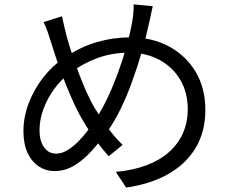

<svg xmlns="http://www.w3.org/2000/svg" viewBox="-20 -802 1040 866"><path d="M669 -774.1Q666.3 -762 663.1 -747.5Q659.9 -733 657.2 -719.1Q654.6 -705.2 651.8 -695.5Q638.5 -633.2 618.9 -565.9Q599.3 -498.5 575.3 -432.6Q551.3 -366.6 523.6 -309.8Q495.9 -253 465.6 -211.1Q427.8 -158.6 389.7 -117.5Q351.5 -76.4 311.4 -53.4Q271.2 -30.3 225.2 -30.3Q187.7 -30.3 155.7 -51Q123.7 -71.6 104.7 -111.9Q85.7 -152.2 85.7 -210.4Q85.7 -273.3 109.3 -335.9Q132.9 -398.5 174.2 -451.7Q215.6 -504.9 268.4 -540.3Q342.3 -590.8 417 -612.1Q491.7 -633.5 568.2 -633.5Q666.3 -633.5 742.8 -592.1Q819.3 -550.8 862.8 -477.3Q906.2 -403.8 906.2 -306.2Q906.2 -206.9 861.5 -133.5Q816.7 -60.1 736.4 -15.6Q656.2 28.9 548.9 44L502.2 -26.8Q580.5 -33.8 641.2 -56.8Q701.9 -79.8 743.2 -116.9Q784.5 -153.9 805.7 -202.8Q826.9 -251.6 826.9 -309.3Q826.9 -383.4 793.8 -440.8Q760.7 -498.1 700.5 -531.2Q640.4 -564.3 560 -564.3Q487.1 -564.3 421.6 -540.9Q356.1 -517.4 297.4 -473.9Q255.5 -443.6 224 -400Q192.5 -356.4 175.3 -308.5Q158.2 -260.6 158.2 -215.5Q158.2 -166.4 178.7 -137.7Q199.3 -109 232.9 -109Q257.2 -109 282.1 -123.4Q307 -137.8 331.1 -161.8Q355.2 -185.8 377.4 -215.3Q399.5 -244.8 418.3 -275Q443.2 -313.9 467.2 -365.1Q491.2 -416.2 512.5 -474.7Q533.8 -533.3 550.5 -592.5Q567.2 -651.7 576.6 -706.1Q579.8 -721.1 581.5 -743.3Q583.2 -765.4 582.8 -782.2ZM259.6 -728.6Q263.9 -707.9 269.4 -684.7Q274.9 -661.4 280.3 -640.2Q289.9 -603.8 304.8 -559Q319.7 -514.3 336.6 -468.9Q353.5 -423.6 371.3 -384.5Q389.2 -345.4 404.8 -318.6Q430.8 -275.1 464 -229Q497.2 -182.8 533 -148.6L470.4 -97.3Q440.2 -130.9 412 -169Q383.8 -207.1 355.7 -255.6Q337.4 -284.9 317.9 -326.3Q298.5 -367.7 279.1 -416Q259.6 -464.3 242 -514.6Q224.3 -565 210.2 -611.5Q203 -635.7 194.6 -659.3Q186.1 -683 176.8 -702.4Z"/></svg>

Font: Noto Sans JP
Style: Regular
Weight: 100
Designer: Ryoko NISHIZUKA 西塚涼子 (kana, bopomofo & ideographs); Paul D. Hunt (Latin, Greek & Cyrillic); Sandoll Communications 산돌커뮤니
Foundry: Adobe
Version: Version 2.004;hotconv 1.0.118;makeotfexe 2.5.65603